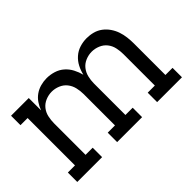

<svg xmlns="http://www.w3.org/2000/svg" viewBox="-83 -797 1066 1066"><g transform="rotate(-45 450.0 -264.0)"><path d="M234 0H39V-74H95V-446H39V-520H178V-423Q186 -446 200 -466.5Q214 -487 234 -501Q254 -515 278 -521.5Q302 -528 326 -528Q354 -528 381.5 -519.5Q409 -511 430 -492.5Q451 -474 464 -449Q477 -424 484 -397Q490 -424 503 -449Q516 -474 537 -492.5Q558 -511 585 -519.5Q612 -528 640 -528Q665 -528 689.5 -521.5Q714 -515 734 -500Q754 -485 768.5 -464Q783 -443 791 -419.5Q799 -396 802 -371Q805 -346 805 -321V-74H861V0H666V-74H722V-321Q722 -346 716.5 -371Q711 -396 695.5 -415.5Q680 -435 656 -445Q632 -455 607 -455Q582 -455 558 -445Q534 -435 518.5 -415.5Q503 -396 497 -371Q491 -346 491 -321V-74H548V0H352V-74H409V-321Q409 -346 403 -371Q397 -396 381.5 -415.5Q366 -435 342 -445Q318 -455 293 -455Q268 -455 244 -445Q220 -435 204.5 -415.5Q189 -396 183.5 -371Q178 -346 178 -321V-74H234Z"/></g></svg>

Font: Iosevka Etoile
Style: Regular
Weight: 400
Designer: Belleve Invis
Foundry: Belleve Invis
Version: Version 33.2.4